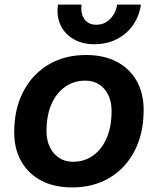

<svg xmlns="http://www.w3.org/2000/svg" viewBox="-20 -806 690 838"><path d="M295 12Q217 12 160.5 -17.5Q104 -47 73 -101.5Q42 -156 42 -228Q42 -331 82 -407Q122 -483 192.5 -524.5Q263 -566 356 -566Q433 -566 489.5 -536.5Q546 -507 576.5 -453Q607 -399 607 -326Q607 -224 567.5 -147.5Q528 -71 457.5 -29.5Q387 12 295 12ZM298 -100Q349 -100 387 -127.5Q425 -155 446 -204.5Q467 -254 467 -321Q467 -381 435.5 -417.5Q404 -454 352 -454Q302 -454 263.5 -426.5Q225 -399 204 -350Q183 -301 183 -233Q183 -194 197.5 -164Q212 -134 238 -117Q264 -100 298 -100ZM391 -613Q339 -613 300.5 -635.5Q262 -658 244 -697Q226 -736 233 -786H336Q331 -747 348.5 -722.5Q366 -698 400 -698Q436 -698 461 -723.5Q486 -749 491 -786H595Q588 -736 561 -697Q534 -658 490.5 -635.5Q447 -613 391 -613Z"/></svg>

Font: Azeret Mono Thin SemiBold
Style: Italic
Weight: 600
Italic angle: -12°
Version: Version 1.002